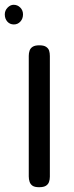

<svg xmlns="http://www.w3.org/2000/svg" viewBox="-40 -771 307 801"><path d="M123 10Q105 10 96 4Q87 -2 83.5 -12.5Q80 -23 80 -35V-538Q80 -550 83.5 -560Q87 -570 96.5 -576Q106 -582 124 -582Q143 -582 152.5 -575.5Q162 -569 165 -559.5Q168 -550 168 -537V-34Q168 -22 164.5 -12Q161 -2 151.5 4Q142 10 123 10ZM18 -669Q1 -669 -9.5 -681Q-20 -693 -20 -711Q-20 -727 -8.5 -739Q3 -751 17 -751Q33 -751 44.5 -739.5Q56 -728 56 -711Q56 -693 45 -681Q34 -669 18 -669Z"/></svg>

Font: Fredoka Light
Style: Regular
Weight: 400
Version: Version 2.001